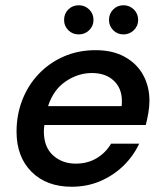

<svg xmlns="http://www.w3.org/2000/svg" viewBox="-20 -699 622 731"><path d="M253 12Q157 12 100 -45Q43 -102 43 -198Q43 -262 65 -318.5Q87 -375 127.5 -417.5Q168 -460 223 -484Q278 -508 344 -508Q409 -508 455 -482.5Q501 -457 525 -413.5Q549 -370 549 -315Q549 -293 544.5 -267.5Q540 -242 535 -223H149Q147 -210 147 -199Q147 -139 182 -107.5Q217 -76 268 -76Q314 -76 348.5 -97Q383 -118 403 -152H510Q488 -105 450 -68Q412 -31 362 -9.5Q312 12 253 12ZM330 -421Q277 -421 230 -389Q183 -357 163 -295H443Q444 -300 444 -304Q444 -304 444 -305Q444 -305 444 -306Q444 -306 444 -307Q444 -307 444 -308Q444 -308 444 -308V-311Q444 -311 444 -311V-312Q444 -314 444 -315Q444 -363 413 -392Q382 -421 330 -421ZM450 -568Q427 -568 411 -584Q395 -600 395 -623Q395 -647 411 -663Q427 -679 450 -679Q473 -679 489.5 -663Q506 -647 506 -623Q506 -600 489.5 -584Q473 -568 450 -568ZM280 -568Q256 -568 240 -584Q224 -600 224 -623Q224 -647 240 -663Q256 -679 280 -679Q303 -679 319.5 -663Q336 -647 336 -623Q336 -600 319.5 -584Q303 -568 280 -568Z"/></svg>

Font: Ultramarine Medium
Style: Italic
Weight: 500
Italic angle: -10°
Designer: Colophon Foundry, Jonny Pinhorn
Foundry: Colophon Foundry
Version: Version 1.200; ttfautohint (v1.8.3)